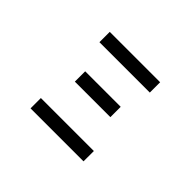

<svg xmlns="http://www.w3.org/2000/svg" viewBox="-142 -1010 1284 1284"><g transform="rotate(45 500.0 -368.0)"><path d="M249 0V-97.7H750V0ZM332 -335.9V-433.6H668V-335.9ZM261.7 -638.7V-736.3H738.3V-638.7Z"/></g></svg>

Font: GenEi Gothic M SemiBold
Style: Regular
Weight: 500
Designer: o_tamon (Modified); [Source Han Sans]
Ryoko NISHIZUKA  (kana & ideographs); Paul D. Hunt (Latin, Greek & Cyrillic); Wenl
Version: Version 1.1a;Original Version 1.004